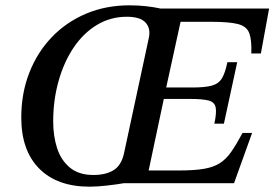

<svg xmlns="http://www.w3.org/2000/svg" viewBox="-20 -689 1032 722"><path d="M317 13Q195 13 127.5 -55Q60 -123 60 -247Q60 -338 90 -415Q120 -492 174.5 -549Q229 -606 303.5 -637.5Q378 -669 467 -669Q500 -669 530.5 -665.5Q561 -662 583 -657H992L961 -488H925Q927 -538 917.5 -564Q908 -590 875 -598.5Q842 -607 775 -607H659L605 -360H703Q751 -360 776.5 -367Q802 -374 814.5 -394.5Q827 -415 835 -455H872L822 -224H786Q795 -265 791 -285Q787 -305 764.5 -311Q742 -317 694 -317H596L539 -48H655Q710 -48 746 -54Q782 -60 806 -75Q830 -90 849.5 -118Q869 -146 892 -189H928L860 0H445Q423 4 384.5 8.5Q346 13 317 13ZM331 -31Q378 -31 407 -49Q436 -67 446 -111L540 -548Q547 -583 527 -604.5Q507 -626 457 -626Q395 -626 344 -595Q293 -564 256.5 -509.5Q220 -455 200 -383.5Q180 -312 180 -232Q180 -178 194.5 -132.5Q209 -87 242.5 -59Q276 -31 331 -31Z"/></svg>

Font: STIX Two Text Medium
Style: Italic
Weight: 500
Italic angle: -12°
Designer: Ross Mills, John Hudson & Paul Hanslow, Tiro Typeworks Ltd; with prior portions MicroPress Inc. and Coen Hoffman, Elsevi
Foundry: Tiro Typeworks Ltd
Version: Version 2.13 b171